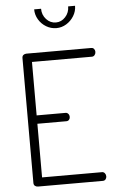

<svg xmlns="http://www.w3.org/2000/svg" viewBox="-63 -1011 629 1052"><g transform="rotate(-5 251.5 -484.5)"><path d="M309 -365Q309 -356 303.5 -349.5Q298 -343 288 -343H129V-48H459Q468 -48 474 -40.5Q480 -33 480 -23Q480 -14 474.5 -7Q469 0 459 0H103Q93 0 86 -5.5Q79 -11 79 -22V-709Q79 -720 86 -725.5Q93 -731 103 -731H459Q469 -731 474.5 -724Q480 -717 480 -708Q480 -698 474 -690.5Q468 -683 459 -683H129V-389H288Q297 -389 303 -382Q309 -375 309 -365ZM279 -856Q249 -856 223 -871.5Q197 -887 181.5 -913Q166 -939 166 -969H204Q204 -935 226 -911Q248 -887 279 -887Q309 -887 331 -911Q353 -935 353 -969H391Q391 -939 375 -913Q359 -887 333.5 -871.5Q308 -856 279 -856Z"/></g></svg>

Font: Dosis
Style: Regular
Weight: 400
Designer: Edgar Tolentino, Pablo Impallari, Igino Marini
Foundry: Edgar Tolentino, Pablo Impallari, Igino Marini
Version: Version 1.007;Glyphs 3.1.1 (3134)